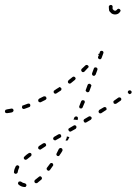

<svg xmlns="http://www.w3.org/2000/svg" viewBox="-23 -446 548 769"><path d="M59 281Q58 280 56 281Q55 281 53 281Q52 282 51 283Q49 286 49 289Q50 292 52 294Q62 302 74 303Q76 303 77 303Q79 303 80 302Q81 301 82 299Q82 298 83 297Q83 293 81 291Q79 289 76 288Q68 287 62 282Q60 281 59 281ZM116 276Q115 278 115 279Q114 281 115 282Q115 283 116 285Q118 287 121 288Q124 288 126 287Q134 281 143 273Q145 271 145 268Q145 265 143 263Q141 260 138 260Q135 260 133 262Q125 269 118 274Q116 275 116 276ZM54 221Q53 218 50 217Q49 216 47 216Q46 216 45 216Q43 217 42 218Q41 219 40 220Q34 231 33 242Q32 245 34 247Q36 250 39 250Q41 250 42 250Q44 249 45 248Q46 248 47 246Q48 245 48 243Q49 236 53 227Q55 224 54 221ZM164 231Q164 234 167 236Q169 238 172 238Q175 237 177 235Q183 227 189 218Q191 216 190 213Q190 210 187 208Q185 206 182 207Q179 207 177 210Q171 218 165 226Q163 228 164 231ZM103 175Q104 172 102 169Q101 168 100 167Q98 167 97 166Q95 166 94 167Q93 167 91 168Q82 174 75 181Q73 183 72 186Q72 189 74 191Q76 194 79 194Q82 194 85 192Q92 186 100 180Q103 178 103 175ZM203 174Q204 177 206 178Q209 180 212 179Q215 178 216 175Q222 167 227 158Q228 155 227 152Q226 149 224 148Q221 146 218 147Q215 148 213 150Q208 159 204 168Q202 171 203 174ZM162 136Q162 133 161 131Q159 128 156 127Q153 127 150 128L133 139Q131 141 130 144Q129 147 131 150Q133 152 136 153Q139 154 141 152L158 141Q161 139 162 136ZM239 116Q240 116 240 116Q240 116 240 116Q243 118 246 117Q249 116 250 113L255 103Q253 103 251 102Q248 102 245 100Q245 103 244 106Q243 112 239 116ZM221 103Q222 102 222 101Q223 99 222 98Q222 96 221 95Q220 92 217 91Q214 91 211 92L194 102Q192 103 192 104Q191 106 190 107Q190 108 190 110Q190 111 191 113Q193 115 196 116Q199 117 201 115L219 105Q220 104 221 103ZM283 65Q284 62 282 59Q282 58 280 57Q279 56 278 56Q276 55 275 56Q273 56 272 57L255 67Q252 68 251 71Q250 74 252 77Q253 78 254 79Q255 80 256 81Q258 81 259 81Q261 81 262 80L280 70Q282 68 283 65ZM342 32Q343 30 344 29Q344 27 344 26Q344 25 343 23Q341 21 338 20Q335 19 332 21L315 31Q314 32 313 33Q312 34 312 36Q311 37 312 39Q312 40 313 41Q314 44 317 45Q320 46 323 44L340 34Q341 33 342 32ZM283 34Q285 35 287 35L289 31Q289 29 289 28Q289 26 289 25Q288 23 287 22Q286 21 285 21Q282 19 279 21Q276 22 275 24L271 34Q271 33 271 33Q277 33 283 34ZM404 -8Q404 -11 403 -14Q402 -15 401 -16Q399 -17 398 -17Q396 -18 395 -17Q394 -17 392 -16L375 -6Q373 -4 372 -1Q371 2 373 5Q374 6 375 7Q376 8 377 8Q379 8 380 8Q382 8 383 7L400 -4Q403 -5 404 -8ZM0 6Q-3 5 -3 2Q-4 -1 -2 -4Q-1 -7 2 -7Q3 -7 5 -8Q14 -9 22 -11Q25 -12 28 -10Q31 -8 31 -5Q32 -2 30 0Q28 3 25 4Q17 6 7 7Q6 7 6 7Q6 7 6 7Q3 8 0 6ZM98 -21Q99 -24 98 -26Q98 -28 97 -29Q96 -30 94 -31Q93 -31 92 -31Q90 -31 89 -31Q79 -27 70 -24Q68 -24 67 -23Q66 -22 66 -20Q65 -19 65 -17Q65 -16 65 -15Q66 -12 69 -10Q72 -9 75 -10Q84 -13 94 -17Q97 -18 98 -21ZM294 -19Q294 -17 295 -16Q295 -14 296 -13Q297 -12 299 -12Q302 -11 304 -12Q307 -13 308 -16L316 -35Q317 -36 317 -37Q317 -39 316 -40Q316 -42 315 -43Q313 -44 312 -44Q309 -46 306 -44Q303 -43 302 -40L295 -22Q294 -20 294 -19ZM463 -47Q463 -50 462 -53Q461 -54 459 -55Q458 -55 457 -56Q455 -56 454 -56Q452 -55 451 -55L434 -43Q432 -42 431 -39Q431 -36 432 -33Q433 -32 434 -31Q436 -30 437 -30Q438 -30 440 -30Q441 -30 443 -31L459 -42Q462 -44 463 -47ZM163 -51Q164 -54 162 -56Q161 -58 160 -59Q159 -60 158 -60Q156 -61 155 -60Q153 -60 152 -60Q143 -55 134 -51Q133 -50 132 -49Q131 -48 130 -46Q130 -45 130 -43Q130 -42 131 -40Q131 -39 132 -38Q134 -37 135 -37Q136 -36 138 -36Q139 -36 141 -37Q150 -41 159 -46Q162 -48 163 -51ZM503 -73Q504 -74 504 -76Q505 -77 504 -79Q504 -80 503 -81Q501 -84 498 -84Q495 -85 493 -83H492Q491 -82 490 -81Q490 -80 489 -78Q489 -77 489 -75Q490 -74 491 -73Q492 -70 495 -69Q499 -69 501 -71Q503 -72 503 -73ZM223 -88Q224 -91 222 -93Q221 -95 220 -95Q219 -96 217 -97Q216 -97 214 -97Q213 -96 212 -95Q203 -90 195 -84Q192 -83 192 -80Q191 -77 193 -74Q193 -73 195 -72Q196 -71 197 -71Q199 -70 200 -71Q202 -71 203 -72Q211 -77 220 -83Q223 -85 223 -88ZM320 -84Q320 -82 321 -81Q322 -80 323 -79Q324 -78 325 -77Q328 -76 331 -77Q334 -78 335 -81L342 -100Q343 -102 343 -103Q343 -105 342 -106Q341 -107 340 -108Q339 -109 338 -110Q335 -111 332 -110Q329 -109 328 -106L321 -87Q320 -85 320 -84ZM280 -131Q280 -134 278 -136Q277 -137 276 -138Q274 -139 273 -139Q271 -139 270 -139Q268 -138 267 -137Q260 -131 252 -125Q251 -124 250 -122Q249 -121 249 -120Q249 -118 249 -117Q250 -115 250 -114Q252 -112 255 -111Q259 -111 261 -113Q269 -119 277 -126Q279 -128 280 -131ZM346 -147Q347 -144 350 -143Q352 -142 353 -142Q355 -143 356 -143Q357 -144 358 -145Q359 -146 360 -147L367 -166Q368 -169 367 -172Q365 -175 362 -176Q361 -176 360 -176Q358 -176 357 -176Q355 -175 354 -174Q353 -173 353 -172L346 -153Q345 -150 346 -147ZM315 -159Q313 -157 309 -157Q306 -157 304 -160Q303 -161 303 -162Q302 -164 302 -165Q302 -167 303 -168Q303 -169 304 -170Q312 -177 319 -184Q321 -186 324 -186Q327 -186 329 -184Q330 -183 331 -182Q332 -181 332 -179L330 -174Q330 -174 330 -174Q330 -174 329 -174Q322 -166 315 -159ZM371 -230Q370 -230 370 -229Q370 -229 370 -229Q371 -227 373 -225L370 -219Q369 -216 370 -213Q372 -210 375 -209Q377 -208 380 -209Q383 -211 384 -214L391 -233Q392 -235 391 -238Q390 -241 387 -242Q384 -243 381 -242Q378 -241 377 -238L375 -231Q373 -231 371 -230ZM438 -403Q436 -403 434 -404Q432 -405 431 -407Q429 -408 428 -410Q428 -412 428 -414Q428 -415 428 -417Q429 -420 427 -423Q426 -425 423 -426Q420 -427 417 -425Q414 -424 413 -421Q413 -418 413 -414Q413 -409 414 -404Q416 -399 420 -396Q423 -392 428 -390Q433 -388 438 -388Q444 -388 450 -391Q455 -394 458 -399Q460 -401 460 -404Q459 -407 457 -409Q454 -411 451 -411Q448 -410 446 -408Q445 -406 443 -405Q441 -403 438 -403Z"/></svg>

Font: FRB American Cursive Dashed Extralight
Style: Italic
Weight: 200
Italic angle: -25°
Version: Version 2.0;Modular Font Editor K font №1